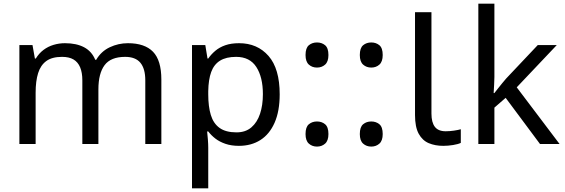

<svg xmlns="http://www.w3.org/2000/svg" viewBox="-20 -780 3060 1040"><path d="M673 -546Q764 -546 809 -499.5Q854 -453 854 -349V0H767V-345Q767 -408 740.5 -440Q714 -472 658 -472Q580 -472 546.5 -427Q513 -382 513 -296V0H426V-345Q426 -387 414 -415.5Q402 -444 378 -458Q354 -472 316 -472Q262 -472 231 -449.5Q200 -427 186.5 -384Q173 -341 173 -278V0H85V-536H156L169 -463H174Q191 -491 215.5 -509.5Q240 -528 270 -537Q300 -546 332 -546Q394 -546 435.5 -524Q477 -502 496 -456H501Q528 -502 574.5 -524Q621 -546 673 -546Z M1275 -546Q1374 -546 1434.5 -477Q1495 -408 1495 -269Q1495 -178 1467.5 -115.5Q1440 -53 1390.5 -21.5Q1341 10 1274 10Q1233 10 1201 -1Q1169 -12 1146.5 -29.5Q1124 -47 1108 -68H1102Q1104 -51 1106 -25Q1108 1 1108 20V240H1020V-536H1092L1104 -463H1108Q1124 -486 1146.5 -505Q1169 -524 1200.5 -535Q1232 -546 1275 -546ZM1259 -472Q1205 -472 1172 -451.5Q1139 -431 1124 -390Q1109 -349 1108 -286V-269Q1108 -203 1122 -157Q1136 -111 1169.5 -87Q1203 -63 1261 -63Q1310 -63 1341.5 -90Q1373 -117 1388.5 -163.5Q1404 -210 1404 -270Q1404 -362 1368.5 -417Q1333 -472 1259 -472Z M1697 -414Q1671 -414 1653 -430Q1635 -446 1635 -482Q1635 -520 1653 -535Q1671 -550 1697 -550Q1723 -550 1741 -535Q1759 -520 1759 -482Q1759 -446 1741 -430Q1723 -414 1697 -414ZM1697 14Q1671 14 1653 -2Q1635 -18 1635 -54Q1635 -92 1653 -107Q1671 -122 1697 -122Q1723 -122 1741 -107Q1759 -92 1759 -54Q1759 -18 1741 -2Q1723 14 1697 14Z M1991 -414Q1965 -414 1947 -430Q1929 -446 1929 -482Q1929 -520 1947 -535Q1965 -550 1991 -550Q2017 -550 2035 -535Q2053 -520 2053 -482Q2053 -446 2035 -430Q2017 -414 1991 -414ZM1991 14Q1965 14 1947 -2Q1929 -18 1929 -54Q1929 -92 1947 -107Q1965 -122 1991 -122Q2017 -122 2035 -107Q2053 -92 2053 -54Q2053 -18 2035 -2Q2017 14 1991 14Z M2381 10Q2337 10 2302.5 -4.5Q2268 -19 2248 -55.5Q2228 -92 2228 -157V-714H2317V-165Q2317 -117 2335.5 -93Q2354 -69 2394 -69Q2416 -69 2439.5 -72.5Q2463 -76 2476 -80V-6Q2462 1 2434.5 5.5Q2407 10 2381 10Z M2658 -363Q2658 -347 2656.5 -321Q2655 -295 2654 -276H2658Q2664 -284 2676 -299Q2688 -314 2700.5 -329.5Q2713 -345 2722 -355L2893 -536H2996L2779 -307L3011 0H2905L2719 -250L2658 -197V0H2571V-760H2658Z"/></svg>

Font: hexutamil05
Style: Book
Weight: 400
Designer: Jelle Bosma - Monotype Design Team
Foundry: Monotype Imaging Inc.
Version: Version 2.003